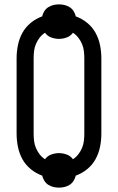

<svg xmlns="http://www.w3.org/2000/svg" viewBox="-20 -807 540 879"><path d="M250 52Q237 52 224.5 49Q212 46 201 39Q190 32 183 20.5Q176 9 173 -3Q145 -13 121 -32.5Q97 -52 82.5 -78.5Q68 -105 62 -135Q56 -165 56 -195V-540Q56 -570 62 -600Q68 -630 82.5 -656.5Q97 -683 121 -702.5Q145 -722 173 -732Q176 -745 183 -756Q190 -767 201 -774Q212 -781 224.5 -784Q237 -787 250 -787Q263 -787 275.5 -784Q288 -781 299 -774Q310 -767 317 -756Q324 -745 327 -732Q355 -722 379 -702.5Q403 -683 417.5 -656.5Q432 -630 438 -600Q444 -570 444 -540V-195Q444 -165 438 -135Q432 -105 417.5 -78.5Q403 -52 379 -32.5Q355 -13 327 -3Q324 9 317 20.5Q310 32 299 39Q288 46 275.5 49Q263 52 250 52ZM186 -78Q197 -93 214.5 -99.5Q232 -106 250 -106Q268 -106 285.5 -99.5Q303 -93 314 -78Q328 -87 338.5 -100.5Q349 -114 355.5 -129.5Q362 -145 364 -161.5Q366 -178 366 -195V-540Q366 -557 364 -573.5Q362 -590 355.5 -605.5Q349 -621 338.5 -634.5Q328 -648 314 -657Q303 -642 285.5 -635.5Q268 -629 250 -629Q232 -629 214.5 -635.5Q197 -642 186 -657Q172 -648 161.5 -634.5Q151 -621 144.5 -605.5Q138 -590 136 -573.5Q134 -557 134 -540V-195Q134 -178 136 -161.5Q138 -145 144.5 -129.5Q151 -114 161.5 -100.5Q172 -87 186 -78Z"/></svg>

Font: Zed Sans
Style: Regular
Weight: 400
Designer: Belleve Invis
Foundry: Belleve Invis
Version: Version 1.0.0; ttfautohint (v1.8.4)